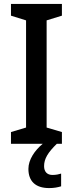

<svg xmlns="http://www.w3.org/2000/svg" viewBox="-20 -734 372 980"><path d="M205 114C205 76 225 44 270 0H296V-60L218 -83V-630L296 -654V-714H36V-654L113 -630V-83L36 -60V0H198C157 34 125 81 125 128C125 190 160 226 231 226C257 226 275 222 292 217V152C282 155 268 159 248 159C221 159 205 143 205 114Z"/></svg>

Font: Noto Sans Devanagari UI SemiCondensed Medium
Style: Regular
Weight: 500
Width: 4
Designer: Jelle Bosma - Monotype Design Team
Foundry: Monotype Imaging Inc.
Version: Version 2.004